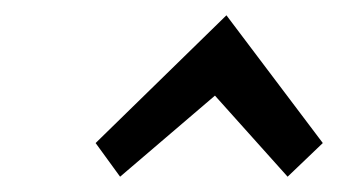

<svg xmlns="http://www.w3.org/2000/svg" viewBox="-20 -718 442 251"><path d="M402 -531 356 -487 261 -593 137 -487 105 -531 276 -698Z"/></svg>

Font: Arsenal SC
Style: Bold Italic
Weight: 700
Italic angle: -9.10001°
Designer: Andrij Shevchenko
Foundry: Stairsfor
Version: Version 2.001; ttfautohint (v1.8.4.7-5d5b)